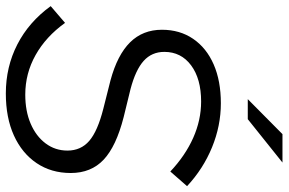

<svg xmlns="http://www.w3.org/2000/svg" viewBox="-182 -774 965 642"><g transform="rotate(90 300.0 -452.5)"><path d="M291 10Q202 10 127 -28.5Q52 -67 -1 -140L55 -188Q101 -124 162.5 -89.5Q224 -55 295 -55Q350 -55 392 -73Q434 -91 458 -123Q482 -155 482 -196Q482 -241 449.5 -269Q417 -297 342 -316L247 -340Q162 -363 120 -405.5Q78 -448 78 -512Q78 -572 108.5 -616.5Q139 -661 194 -685Q249 -709 324 -709Q399 -709 471 -679.5Q543 -650 601 -596L552 -540Q499 -590 439.5 -616.5Q380 -643 318 -643Q242 -643 197 -609.5Q152 -576 152 -520Q152 -478 182 -451Q212 -424 276 -407L370 -384Q468 -359 512.5 -317Q557 -275 557 -207Q557 -142 524 -93Q491 -44 431.5 -17Q372 10 291 10ZM310 -799 427 -915H522L377 -799Z"/></g></svg>

Font: Red Hat Display
Style: Italic
Weight: 300
Italic angle: -12°
Designer: Pentagram, MCKL
Foundry: Pentagram, MCKL
Version: Version 1.023